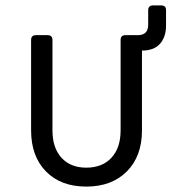

<svg xmlns="http://www.w3.org/2000/svg" viewBox="-20 -680 640 710"><path d="M95 -198V-532Q95 -550 113 -550H156Q174 -550 174 -532V-198Q174 -133 207.5 -96.5Q241 -60 299 -60Q358 -60 392 -96.5Q426 -133 426 -198V-532Q426 -550 444 -550H490Q528 -550 528 -589V-642Q528 -660 546 -660H576Q594 -660 594 -642V-585Q594 -544 572 -518.5Q550 -493 505 -493V-198Q505 -102 449 -46Q393 10 299 10Q205 10 150 -46Q95 -102 95 -198Z"/></svg>

Font: Pitagon Sans Mono Light
Style: Regular
Weight: 300
Monospace: yes
Designer: Travis Tran
Foundry: Pitagon
Version: Version 1.001; ttfautohint (v1.8.4.7-5d5b);gftools[0.9.26]